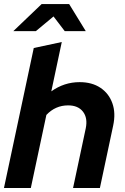

<svg xmlns="http://www.w3.org/2000/svg" viewBox="-22 -940 624 960"><path d="M-2.2 0 146.8 -700 286.9 -729.9 234.5 -483.2Q298.8 -529.3 376.2 -529.3Q438.1 -529.3 480.4 -500.9Q522.7 -472.5 540 -423.3Q557.4 -374.2 543.7 -311.3L477.5 0H343.3L406.7 -298Q417.4 -349.8 393 -381.5Q368.6 -413.1 318.6 -413.1Q286.9 -413.1 259.7 -401.2Q232.5 -389.3 209.9 -365.3L132.1 0ZM44.5 -784.3 186.1 -919.6H323.8L406.9 -784.3H301.7L245.6 -857.8L157.3 -784.3Z"/></svg>

Font: Red Hat Display VF
Style: Italic
Weight: 300
Italic angle: -12°
Designer: Pentagram, MCKL
Foundry: Pentagram, MCKL
Version: Version 1.023